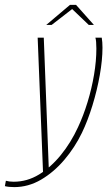

<svg xmlns="http://www.w3.org/2000/svg" viewBox="-100 -649 441 785"><path d="M-42 116Q-52 116 -62.5 115Q-73 114 -80 112L-76 90Q-69 92 -61.5 93Q-54 94 -44 94Q11 94 59.5 64.5Q108 35 149 -15.5Q190 -66 219 -129Q241 -176 258 -231.5Q275 -287 284.5 -343.5Q294 -400 294 -450Q294 -466 293 -477.5Q292 -489 290 -495H316Q319 -477 319 -454Q319 -404 308 -342Q297 -280 278 -218Q259 -156 235 -106Q206 -46 163 4.5Q120 55 68 85.5Q16 116 -42 116ZM76 57 54 -495H79L100 54ZM89 -547 186 -629H211L284 -547H263L195 -612L111 -547Z"/></svg>

Font: Alumni Sans Thin
Style: Italic
Weight: 100
Italic angle: -8°
Designer: Robert E. Leuschke
Foundry: Robert E. Leuschke
Version: Version 1.016